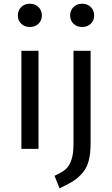

<svg xmlns="http://www.w3.org/2000/svg" viewBox="-20 -800 602 1032"><path d="M140 -780Q169 -780 187 -762Q205 -744 205 -717Q205 -690 187 -672.5Q169 -655 140 -655Q112 -655 94 -672.5Q76 -690 76 -717Q76 -744 94 -762Q112 -780 140 -780ZM421 -780Q450 -780 468 -762Q486 -744 486 -717Q486 -690 468 -672.5Q450 -655 421 -655Q393 -655 375 -672.5Q357 -690 357 -717Q357 -744 375 -762Q393 -780 421 -780ZM187 -527V0H95V-527ZM467 -527V-32Q467 23 457.5 61.5Q448 100 425 127.5Q402 155 374 173Q346 191 300 212L273 145Q312 127 331.5 111Q351 95 363 62Q375 29 375 -26V-527Z"/></svg>

Font: Fira Sans
Style: Regular
Weight: 400
Designer: Carrois Corporate & Edenspiekermann AG
Foundry: Carrois Corporate GbR & Edenspiekermann AG
Version: Version 4.106;PS 004.106;hotconv 1.0.70;makeotf.lib2.5.58329